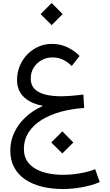

<svg xmlns="http://www.w3.org/2000/svg" viewBox="-20 -886 726 1267"><path d="M318.4 54 391.4 126.7 464.1 54 391.4 -19ZM505.1 -516.6Q473.1 -550.5 426.1 -573.5Q379.2 -596.4 321.8 -596.4Q276.4 -596.4 235.2 -578.6Q194.1 -560.8 162 -528.6Q129.9 -496.3 111.2 -452.6Q92.5 -408.9 92.5 -357.2Q92.5 -308.1 114.9 -273.3Q137.2 -238.5 176 -217.3Q214.8 -196 264.2 -187.5Q198.5 -158.9 149.9 -113.8Q101.3 -68.6 74.6 -12.1Q47.9 44.4 47.9 106.7Q47.9 171.9 74.2 219.8Q100.6 267.8 147.8 299.2Q195.1 330.6 257.8 345.9Q320.6 361.3 392.8 361.3Q458.7 361.3 523.3 349.2Q587.9 337.2 638.2 315.7L607.9 230.2Q565.4 247.6 508.5 257.6Q451.7 267.6 396 267.6Q343 267.6 296.4 257.8Q249.8 248 214 227.7Q178.2 207.3 158 175.2Q137.7 143.1 137.7 98.6Q137.7 34.7 169.8 -14.2Q201.9 -63 257.7 -96.7Q313.5 -130.4 384.9 -149.5Q456.3 -168.7 535.4 -173.3L530.3 -262.2Q510.5 -259.8 485.6 -257.1Q460.7 -254.4 434.6 -252.6Q408.4 -250.7 385.3 -250.7Q322.8 -250.7 277.2 -262.5Q231.7 -274.2 207.3 -299.9Q182.9 -325.7 182.9 -367.4Q182.9 -410.2 203.5 -441.4Q224.1 -472.7 256.6 -489.9Q289.1 -507.1 324.7 -507.1Q367.4 -507.1 399.4 -490.2Q431.4 -473.4 453.1 -450.4ZM247.8 -793 320.8 -720.2 393.6 -793 320.8 -866Z"/></svg>

Font: Estedad-FD-VF Thin
Style: Regular
Weight: 100
Designer: Amin Abedi
Version: Version 5.0